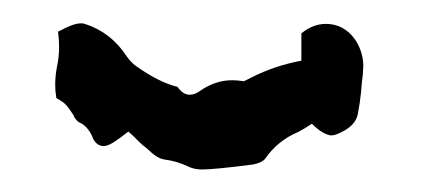

<svg xmlns="http://www.w3.org/2000/svg" viewBox="-20 -348 368 168"><path d="M156.7 -199.7Q150.9 -199.7 146 -201.7Q135.3 -207 123.5 -208.5Q117.2 -209.5 108.9 -217.8Q103 -222.2 97.7 -228L92.3 -232.9Q85 -227.1 79.6 -223.6Q74.2 -220.2 70.8 -220.2Q64.5 -220.2 61 -227.5V-228Q56.6 -237.8 49.8 -240.7Q47.9 -241.2 44.9 -245.6L44.4 -247.1Q38.6 -255.9 36.1 -257.8Q33.7 -259.8 29.3 -262.2Q28.3 -268.1 28.3 -273.4Q28.3 -282.2 30 -290.3Q31.7 -298.3 31.7 -306.6Q31.7 -313.5 30.8 -320.3L36.6 -323.2Q45.4 -327.6 50.8 -327.6Q52.7 -327.6 54.2 -327.1Q77.1 -319.8 90.8 -298.8Q94.2 -293.9 98.6 -290.5Q119.1 -275.9 135.3 -272Q140.1 -265.1 146 -265.1Q150.9 -265.1 155.8 -269Q168.9 -277.8 183.1 -277.8Q188 -277.8 193.4 -276.9L200.2 -280.3Q220.2 -290.5 243.7 -294.9V-318.8Q253.9 -327.1 265.1 -327.1Q281.2 -327.1 291 -313Q297.9 -302.2 297.9 -290L297.4 -282.2Q296.4 -274.9 295.9 -267.1Q294.9 -257.3 293 -247.8Q291 -238.3 278.8 -232.4Q273.4 -229.5 269.5 -229.5Q262.2 -230.5 252.9 -239.7Q247.1 -235.8 240.7 -232.4Q223.1 -225.1 211.9 -209Q209 -205.6 201.7 -204.1Q167.5 -199.7 156.7 -199.7Z"/></svg>

Font: Kurland
Style: Regular
Weight: 400
Designer: GGBot
Version: 0.22